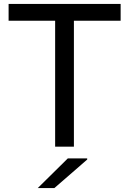

<svg xmlns="http://www.w3.org/2000/svg" viewBox="-20 -750 660 982"><path d="M597 -730V-644H358V0H262V-644H24V-730ZM173 212 327 60H426V66L258 212Z"/></svg>

Font: Nacelle
Style: Regular
Weight: 400
Designer: Sora Sagano
Foundry: Sora Sagano
Version: Version 1.000;FEAKit 1.0